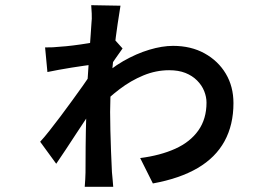

<svg xmlns="http://www.w3.org/2000/svg" viewBox="-20 -674 1040 741"><path d="M521 -64Q599 -74 656.5 -100Q714 -126 745.5 -170.5Q777 -215 777 -278Q777 -300 768 -322.5Q759 -345 740.5 -363.5Q722 -382 695.5 -392.5Q669 -403 633 -403Q582 -403 533.5 -383Q485 -363 441 -329.5Q397 -296 359 -256V-364Q405 -409 455.5 -438Q506 -467 556 -482Q606 -497 648 -497Q717 -497 769.5 -468Q822 -439 851.5 -389.5Q881 -340 881 -276Q881 -192 846.5 -129Q812 -66 743 -25.5Q674 15 570 34ZM333 -585Q335 -600 334 -622Q333 -644 332 -654L445 -652Q441 -628 434 -581.5Q427 -535 420.5 -476.5Q414 -418 409.5 -357Q405 -296 405 -242Q405 -209 406 -170Q407 -131 408.5 -90Q410 -49 412 -10Q413 0 414.5 17Q416 34 417 47H307Q308 35 309 18Q310 1 310 -8Q310 -48 310.5 -107.5Q311 -167 313 -231.5Q315 -296 317 -350Q319 -377 321 -411Q323 -445 325.5 -478.5Q328 -512 330 -540.5Q332 -569 333 -585ZM338 -425Q324 -423 302.5 -420Q281 -417 256 -413Q231 -409 206.5 -404.5Q182 -400 163 -396L154 -491Q171 -491 184 -491.5Q197 -492 215 -494Q233 -495 261.5 -498.5Q290 -502 320.5 -507Q351 -512 377.5 -517Q404 -522 417 -527L453 -487Q443 -473 425.5 -448Q408 -423 397 -406L353 -276Q339 -256 319 -226Q299 -196 277 -162.5Q255 -129 234 -97Q213 -65 197 -42L135 -127Q150 -143 170.5 -169Q191 -195 214 -225.5Q237 -256 259 -286.5Q281 -317 300 -343.5Q319 -370 330 -389L331 -410Z"/></svg>

Font: Noto Sans KR SemiBold
Style: Regular
Weight: 600
Designer: Ryoko NISHIZUKA  (kana, bopomofo & ideographs); Paul D. Hunt (Latin, Greek & Cyrillic); Sandoll Communications , Soo-you
Foundry: Adobe
Version: Version 2.004-H2;hotconv 1.0.118;makeotfexe 2.5.65603